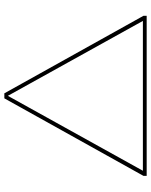

<svg xmlns="http://www.w3.org/2000/svg" viewBox="72 -750 679 862"><g transform="rotate(-90 411.0 -319.5)"><path d="M751.5 -10 402.5 -639H422.5L770.5 -14.5ZM52 -14.5 61.5 -17H465.5V0H52ZM71 -10 52 -14.5 400 -639H420ZM770.5 -14.5V0H357V-17H761Z"/></g></svg>

Font: Anek Latin Expanded Thin
Style: Regular
Weight: 250
Width: 7
Designer: Yesha Goshar
Foundry: Ek Type
Version: Version 1.003